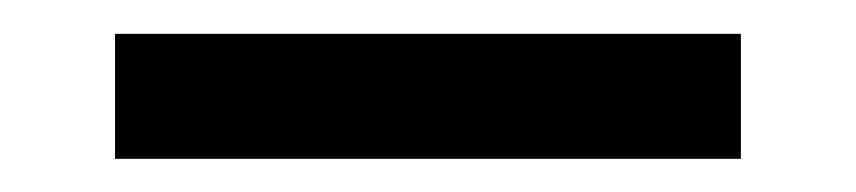

<svg xmlns="http://www.w3.org/2000/svg" viewBox="-20 -648 508 114"><path d="M419.9 -627.9V-553.7H48.3V-627.9Z"/></svg>

Font: Estedad-FD SemiBold
Style: Regular
Weight: 600
Designer: Amin Abedi
Version: Version 7.3